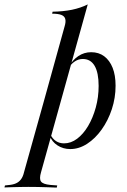

<svg xmlns="http://www.w3.org/2000/svg" viewBox="-129 -661 573 868"><path d="M283.1 -425Q317.7 -425 342.3 -406.5Q366.9 -387.9 380.2 -354.4Q393.5 -321 393.5 -273.4Q393.5 -218.5 376.6 -167.3Q359.7 -116.1 330.6 -75.4Q301.6 -34.7 264.9 -10.9Q228.2 12.9 188.7 12.9Q156.5 12.9 131 -3.6Q105.6 -20.2 96 -46.8L98.4 -54Q108.1 -33.9 123.8 -23.4Q139.5 -12.9 160.5 -12.9Q191.9 -12.9 219.8 -33.9Q247.6 -54.8 269.4 -91.5Q291.1 -128.2 304 -175Q316.9 -221.8 316.9 -272.6Q316.9 -332.3 298.8 -363.3Q280.6 -394.4 245.2 -394.4Q225.8 -394.4 208.9 -383.1Q191.9 -371.8 179.8 -350.8L180.6 -357.3Q199.2 -390.3 225.4 -407.7Q251.6 -425 283.1 -425ZM70.2 -206.5 162.9 -541.1Q169.4 -562.1 166.1 -575Q162.9 -587.9 148.4 -593.5Q133.9 -599.2 106.5 -599.2L108.9 -608.1Q157.3 -608.9 196.4 -616.9Q235.5 -625 267.7 -641.1L146.8 -206.5ZM0.8 183.9Q-17.7 183.9 -35.1 184.3Q-52.4 184.7 -70.2 185.1Q-87.9 185.5 -108.9 186.3L-106.5 177.4L-92.7 175.8Q-71 174.2 -57.3 168.1Q-43.5 162.1 -34.3 150Q-25 137.9 -20.2 116.9L70.2 -206.5H146.8L56.5 117.7Q47.6 147.6 56.5 159.7Q65.3 171.8 98.4 175L129.8 177.4L127.4 187.1Q107.3 186.3 85.5 185.5Q63.7 184.7 41.5 184.3Q19.4 183.9 -4 183.9H-0.8Z"/></svg>

Font: Playfair 144pt SemiCondensed
Style: Italic
Weight: 400
Width: 4
Italic angle: -15.6°
Designer: Claus Eggers Sørensen
Foundry: Claus Eggers Sørensen
Version: Version 2.203